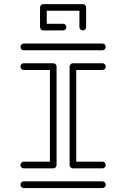

<svg xmlns="http://www.w3.org/2000/svg" viewBox="-20 -928 623 948"><path d="M485.8 -679.7H97.2Q90.3 -679.7 85.7 -684.8Q81.1 -689.9 81.1 -696.3Q81.1 -703.1 85.7 -708Q90.3 -712.9 97.2 -712.9H485.8Q492.7 -712.9 497.3 -708Q502 -703.1 502 -696.3Q502 -689.9 497.3 -684.8Q492.7 -679.7 485.8 -679.7ZM242.7 -96.7H97.2Q90.3 -96.7 85.7 -101.6Q81.1 -106.4 81.1 -113.3Q81.1 -120.1 85.7 -125Q90.3 -129.9 97.2 -129.9H226.6V-582.5H97.2Q90.3 -582.5 85.7 -587.4Q81.1 -592.3 81.1 -599.1Q81.1 -606 85.7 -610.8Q90.3 -615.7 97.2 -615.7H242.7Q250 -615.7 254.6 -610.8Q259.3 -606 259.3 -599.1V-113.3Q259.3 -106.4 254.6 -101.6Q250 -96.7 242.7 -96.7ZM485.8 0.5H97.2Q90.3 0.5 85.7 -4.4Q81.1 -9.3 81.1 -16.1Q81.1 -22.9 85.7 -27.8Q90.3 -32.7 97.2 -32.7H485.8Q492.7 -32.7 497.3 -27.8Q502 -22.9 502 -16.1Q502 -9.3 497.3 -4.4Q492.7 0.5 485.8 0.5ZM485.8 -96.7H340.3Q333.5 -96.7 328.6 -101.6Q323.7 -106.4 323.7 -113.3V-599.1Q323.7 -606 328.6 -610.8Q333.5 -615.7 340.3 -615.7H485.8Q492.7 -615.7 497.3 -610.8Q502 -606 502 -599.1Q502 -592.3 497.3 -587.4Q492.7 -582.5 485.8 -582.5H356.4V-129.9H485.8Q492.7 -129.9 497.3 -125Q502 -120.1 502 -113.3Q502 -106.4 497.3 -101.6Q492.7 -96.7 485.8 -96.7ZM194.3 -777.8Q187.5 -777.8 182.6 -782.7Q177.7 -787.6 177.7 -793.9V-891.6Q177.7 -898.4 182.6 -903.1Q187.5 -907.7 194.3 -907.7H388.7Q395.5 -907.7 400.4 -903.1Q405.3 -898.4 405.3 -891.6V-793.9Q405.3 -787.6 400.4 -782.7Q395.5 -777.8 388.7 -777.8Q381.8 -777.8 377 -782.7Q372.1 -787.6 372.1 -793.9V-875H210.9V-810.5H291.5Q298.3 -810.5 303 -805.7Q307.6 -800.8 307.6 -793.9Q307.6 -787.6 303 -782.7Q298.3 -777.8 291.5 -777.8Z"/></svg>

Font: Neon Sans
Style: Regular
Weight: 400
Designer: GGBot
Version: 0.80